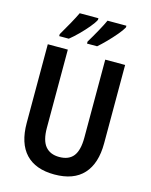

<svg xmlns="http://www.w3.org/2000/svg" viewBox="-137 -1024 878 1120"><g transform="rotate(15 302.5 -463.5)"><path d="M536 -241Q536 -119 477 -54.5Q418 10 302 10Q188 10 128.5 -53Q69 -116 69 -239V-714H190V-242Q190 -166 219 -131Q248 -96 303 -96Q361 -96 388.5 -131.5Q416 -167 416 -243V-714H536ZM484 -927Q474 -908 450 -879.5Q426 -851 398.5 -823Q371 -795 350 -777H289V-789Q312 -827 335.5 -869.5Q359 -912 370 -937H484ZM315 -927Q305 -907 282 -879.5Q259 -852 231.5 -824.5Q204 -797 179 -777H121V-789Q144 -828 167 -869.5Q190 -911 202 -937H315Z"/></g></svg>

Font: Noto Sans Myanmar UI Condensed SemiBold
Style: Regular
Weight: 600
Width: 3
Designer: Monotype Design Team
Foundry: Monotype Imaging Inc.
Version: Version 2.103; ttfautohint (v1.8.4.7-5d5b)